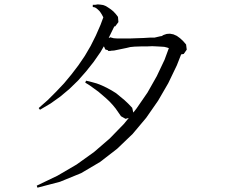

<svg xmlns="http://www.w3.org/2000/svg" viewBox="-20 -807 1040 870"><path d="M149.4 43 146.5 34.2 240.2 -10.7 327.1 -61.5 406.2 -118.2 477.5 -179.7 542 -246.1 563.5 -272.5 548.8 -268.6 528.3 -280.3 503.9 -315.4 490.2 -332 475.6 -347.7 460 -362.3 425.8 -391.6 386.7 -419.9 366.2 -432.6 370.1 -441.4 394.5 -435.5 418.9 -428.7 441.4 -419.9 463.9 -409.2 485.4 -397.5 505.9 -384.8 543.9 -353.5 561.5 -336.9 579.1 -318.4 584 -296.9 598.6 -315.4 648.4 -387.7 690.4 -461.9 725.6 -536.1 745.1 -588.9 736.3 -591.8 724.6 -594.7 709 -595.7 691.4 -596.7 669.9 -597.7 645.5 -596.7H620.1L589.8 -595.7L570.3 -593.8L553.7 -589.8L497.1 -578.1L482.4 -577.1L480.5 -576.2H477.5H469.7V-579.1L457 -583L452.1 -594.7L450.2 -596.7L435.5 -571.3L404.3 -526.4L370.1 -483.4L334 -442.4L294.9 -404.3L252.9 -369.1L209 -337.9L161.1 -309.6L155.3 -317.4L196.3 -353.5L234.4 -391.6L270.5 -429.7L303.7 -469.7L335 -510.7L364.3 -553.7L390.6 -598.6L414.1 -645.5L435.5 -694.3L448.2 -728.5L441.4 -741.2L436.5 -749L431.6 -755.9L424.8 -762.7L418 -768.6L410.2 -773.4L400.4 -775.4V-785.2H411.1L422.9 -787.1L434.6 -786.1L447.3 -784.2L460 -779.3L470.7 -772.5L482.4 -764.6L494.1 -754.9L504.9 -743.2L514.6 -730.5L516.6 -707L502 -687.5H498L472.7 -635.7L476.6 -634.8L477.5 -638.7L484.4 -636.7L495.1 -633.8L509.8 -632.8H527.3H547.9H572.3L599.6 -633.8L629.9 -634.8L662.1 -636.7H680.7L706.1 -642.6L712.9 -643.6L720.7 -648.4L735.4 -653.3L750 -654.3L765.6 -651.4L781.2 -644.5L795.9 -633.8L809.6 -621.1L823.2 -605.5L826.2 -582L812.5 -562.5L800.8 -560.5L781.2 -510.7L742.2 -429.7L696.3 -350.6L642.6 -273.4L581.1 -200.2L510.7 -132.8L433.6 -73.2L347.7 -22.5L252 16.6L151.4 43Z"/></svg>

Font: Kurinto Seri
Style: Regular
Weight: 400
Designer: Kurinto was developed by Clint Goss from a range of fonts that are compatible with the SIL Open Font License Version 1.1
Foundry: Clinton F. Goss
Version: Version 2.196; July 25, 2020